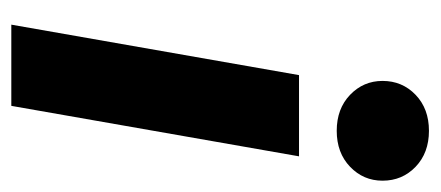

<svg xmlns="http://www.w3.org/2000/svg" viewBox="-234 -526 760 331"><g transform="rotate(90 145.5 -360.0)"><path d="M22 0 109 -496H249L162 0ZM205 -561Q167 -561 143 -584Q119 -607 119 -640Q119 -674 143 -697Q167 -720 205 -720Q243 -720 267 -697Q291 -674 291 -640Q291 -607 267 -584Q243 -561 205 -561Z"/></g></svg>

Font: DM Sans 28pt ExtraBold
Style: Italic
Weight: 800
Italic angle: -10°
Version: Version 4.004;gftools[0.9.30]